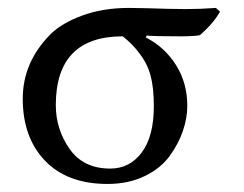

<svg xmlns="http://www.w3.org/2000/svg" viewBox="-20 -452 612 482"><path d="M481.9 -363.8Q475.1 -362.3 466.3 -361.8Q457.5 -361.3 451.7 -361.1Q445.8 -360.8 435.1 -360.8Q364.7 -360.8 348.1 -362.8L346.2 -357.9Q393.1 -334 421.6 -289.1Q450.2 -244.1 450.2 -186Q450.2 -156.2 439.2 -123.5Q428.2 -90.8 405.5 -59.8Q382.8 -28.8 342.3 -9.5Q301.8 9.8 250 9.8Q148.9 9.8 93 -48.6Q37.1 -106.9 37.1 -204.1Q37.1 -295.9 106.9 -366.2Q134.8 -394 186.8 -413.1Q238.8 -432.1 303.2 -432.1Q322.8 -432.1 348.4 -431.4Q374 -430.7 399.4 -429.9Q424.8 -429.2 444.8 -429.2Q483.4 -429.2 522 -432.1L532.2 -422.9Q517.1 -394.5 481.9 -363.8ZM256.8 -28.8Q305.7 -28.8 335.9 -69.3Q366.2 -109.9 366.2 -185.1Q366.2 -232.4 357.9 -262.7Q349.6 -293 330.1 -317.9Q313.5 -340.8 288.1 -360.8Q120.1 -360.8 120.1 -188Q120.1 -127.9 154.5 -78.4Q189 -28.8 256.8 -28.8Z"/></svg>

Font: Biolilbert
Style: Regular
Weight: 400
Designer: Philipp H. Poll
Foundry: Philipp H. Poll
Version: Version 1.1.0